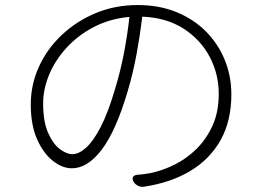

<svg xmlns="http://www.w3.org/2000/svg" viewBox="-20 -723 1040 761"><path d="M493 -656Q416 -649 353 -616.5Q290 -584 244.5 -534.5Q199 -485 175 -427.5Q151 -370 151 -313Q151 -242 170 -198Q189 -154 216 -133Q243 -112 268 -112Q292 -112 320.5 -137Q349 -162 378.5 -218.5Q408 -275 436 -370Q458 -443 471.5 -513.5Q485 -584 493 -656ZM544 -657Q535 -583 521 -507Q507 -431 485 -358Q439 -203 383 -129.5Q327 -56 265 -56Q227 -56 189.5 -85.5Q152 -115 127 -171Q102 -227 102 -309Q102 -388 134.5 -459Q167 -530 225.5 -585Q284 -640 360.5 -671.5Q437 -703 526 -703Q611 -703 679.5 -675Q748 -647 796.5 -598Q845 -549 871 -485Q897 -421 897 -349Q897 -244 854.5 -168Q812 -92 734.5 -45.5Q657 1 551 17Q540 19 528.5 14Q517 9 510 -2L509 -4Q498 -25 522 -30Q537 -31 548.5 -32.5Q560 -34 577 -37Q625 -47 673 -71Q721 -95 760 -134Q799 -173 823 -226.5Q847 -280 847 -351Q847 -430 811 -498Q775 -566 707.5 -609.5Q640 -653 544 -657Z"/></svg>

Font: Chiron GoRound TC L
Style: Regular
Weight: 300
Designer: Ryoko NISHIZUKA 西塚涼子 (kana, bopomofo & ideographs); Paul D. Hunt (Latin, Greek & Cyrillic); Sandoll Communications 산돌커뮤니
Foundry: Adobe
Version: Version 1.000;hotconv 1.1.1;makeotfexe 2.6.0